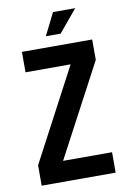

<svg xmlns="http://www.w3.org/2000/svg" viewBox="-90 -858 608 913"><g transform="rotate(-10 214.5 -402.0)"><path d="M232.1 -803.6H339.3L250 -696.4H178.6ZM53.6 -642.9H392.9V-544.3L156.4 -98.6H392.9V0H35.7V-98.6L271.4 -544.3H53.6Z"/></g></svg>

Font: Aire Exterior
Style: Regular
Weight: 400
Width: 4
Designer: Jayvee Enaguas (HarvettFox96)
Version: 20190503.02